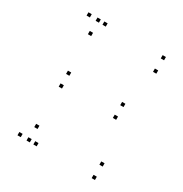

<svg xmlns="http://www.w3.org/2000/svg" viewBox="-173 -872 967 1014"><g transform="rotate(30 310.0 -365.0)"><path d="M192.2 -720V-740H172.2V-720ZM95.3 -720V-740H75.3V-720ZM95.3 10V-10H75.3V10ZM192.2 10V-10H172.2V10ZM150.5 -71.8V-91.8H130.5V-71.8ZM150.5 10V-10H130.5V10ZM547.7 10V-10H527.7V10ZM547.7 -71.8V-91.8H527.7V-71.8ZM155.5 -399V-419H135.5V-399ZM155.5 -321.2V-341.2H135.5V-321.2ZM485.8 -321.2V-341.2H465.8V-321.2ZM485.8 -399V-419H465.8V-399ZM547.7 -720V-740H527.7V-720ZM150.5 -720V-740H130.5V-720ZM150.5 -638.2V-658.2H130.5V-638.2ZM547.7 -638.2V-658.2H527.7V-638.2Z"/></g></svg>

Font: Monaspace Neon Dots Var
Style: Regular
Weight: 400
Designer: Riley Cran and the Lettermatic Team
Version: Version 1.100 (Monaspace Neon Dots)